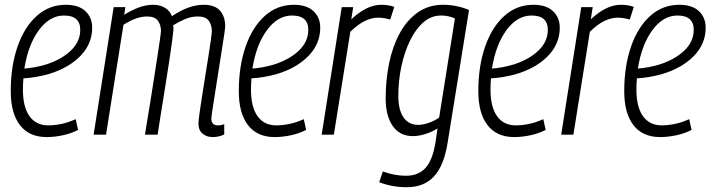

<svg xmlns="http://www.w3.org/2000/svg" viewBox="-20 -564 2975 804"><path d="M307 -20Q278 -5 243 2.5Q208 10 175 10Q102 10 63.5 -40Q25 -90 25 -182Q25 -287 53.5 -369Q82 -451 134 -497.5Q186 -544 256 -544Q309 -544 337.5 -517.5Q366 -491 366 -448Q366 -380 316 -329Q266 -278 181 -253Q155 -246 128.5 -241.5Q102 -237 78 -236Q76 -212 76 -188Q76 -116 103.5 -77.5Q131 -39 182 -39Q208 -39 237 -45Q266 -51 297 -65ZM248 -499Q188 -499 143 -438Q98 -377 82 -277Q126 -280 173 -294Q238 -315 277 -352.5Q316 -390 316 -439Q316 -499 248 -499Z M871 10Q845 10 828 -4.5Q811 -19 811 -47Q811 -57 815 -86.5Q819 -116 825.5 -157Q832 -198 839 -242.5Q846 -287 852.5 -327Q859 -367 863 -396Q867 -425 867 -434Q867 -460 854 -477.5Q841 -495 808 -495Q781 -495 755 -484Q729 -473 705 -458Q707 -448 706 -437Q705 -425 701 -394Q697 -363 690.5 -320.5Q684 -278 676.5 -230Q669 -182 661.5 -136.5Q654 -91 648.5 -55Q643 -19 640 0H587Q590 -21 596.5 -59Q603 -97 610.5 -144Q618 -191 625.5 -239.5Q633 -288 639.5 -330Q646 -372 650 -400Q654 -428 654 -435Q654 -460 641 -477.5Q628 -495 596 -495Q572 -495 546.5 -485.5Q521 -476 497 -460L424 0H372L456 -534H505L500 -502Q530 -521 560.5 -532.5Q591 -544 621 -544Q651 -544 671.5 -531Q692 -518 700 -496Q770 -544 833 -544Q880 -544 901.5 -519Q923 -494 923 -454Q923 -446 918.5 -416.5Q914 -387 907.5 -346Q901 -305 894 -260Q887 -215 880.5 -174Q874 -133 869.5 -104Q865 -75 865 -67Q865 -39 893 -39Q898 -39 904.5 -40Q911 -41 919 -44V-1Q907 5 894.5 7.5Q882 10 871 10Z M1262 -20Q1233 -5 1198 2.5Q1163 10 1130 10Q1057 10 1018.5 -40Q980 -90 980 -182Q980 -287 1008.5 -369Q1037 -451 1089 -497.5Q1141 -544 1211 -544Q1264 -544 1292.5 -517.5Q1321 -491 1321 -448Q1321 -380 1271 -329Q1221 -278 1136 -253Q1110 -246 1083.5 -241.5Q1057 -237 1033 -236Q1031 -212 1031 -188Q1031 -116 1058.5 -77.5Q1086 -39 1137 -39Q1163 -39 1192 -45Q1221 -51 1252 -65ZM1203 -499Q1143 -499 1098 -438Q1053 -377 1037 -277Q1081 -280 1128 -294Q1193 -315 1232 -352.5Q1271 -390 1271 -439Q1271 -499 1203 -499Z M1459 -534 1451 -483Q1516 -544 1576 -544Q1608 -544 1631 -535L1614 -482Q1589 -490 1563 -490Q1537 -490 1508.5 -476.5Q1480 -463 1447 -431L1378 0H1327L1411 -534Z M1568 199 1583 154Q1632 172 1680 172Q1732 172 1762 139Q1792 106 1804 30L1812 -26Q1788 -11 1760.5 -2.5Q1733 6 1709 6Q1654 6 1624.5 -36.5Q1595 -79 1595 -152Q1595 -229 1609.5 -299.5Q1624 -370 1654 -425Q1684 -480 1729.5 -512Q1775 -544 1835 -544Q1864 -544 1893 -538Q1922 -532 1944 -522L1855 30Q1840 128 1798 174Q1756 220 1683 220Q1622 220 1568 199ZM1885 -487Q1873 -492 1859 -495.5Q1845 -499 1827 -499Q1786 -499 1753.5 -471Q1721 -443 1697.5 -395Q1674 -347 1661 -287Q1648 -227 1648 -163Q1648 -103 1670 -72Q1692 -41 1731 -41Q1751 -41 1776.5 -50Q1802 -59 1819 -72Z M2265 -20Q2236 -5 2201 2.5Q2166 10 2133 10Q2060 10 2021.5 -40Q1983 -90 1983 -182Q1983 -287 2011.5 -369Q2040 -451 2092 -497.5Q2144 -544 2214 -544Q2267 -544 2295.5 -517.5Q2324 -491 2324 -448Q2324 -380 2274 -329Q2224 -278 2139 -253Q2113 -246 2086.5 -241.5Q2060 -237 2036 -236Q2034 -212 2034 -188Q2034 -116 2061.5 -77.5Q2089 -39 2140 -39Q2166 -39 2195 -45Q2224 -51 2255 -65ZM2206 -499Q2146 -499 2101 -438Q2056 -377 2040 -277Q2084 -280 2131 -294Q2196 -315 2235 -352.5Q2274 -390 2274 -439Q2274 -499 2206 -499Z M2462 -534 2454 -483Q2519 -544 2579 -544Q2611 -544 2634 -535L2617 -482Q2592 -490 2566 -490Q2540 -490 2511.5 -476.5Q2483 -463 2450 -431L2381 0H2330L2414 -534Z M2876 -20Q2847 -5 2812 2.5Q2777 10 2744 10Q2671 10 2632.5 -40Q2594 -90 2594 -182Q2594 -287 2622.5 -369Q2651 -451 2703 -497.5Q2755 -544 2825 -544Q2878 -544 2906.5 -517.5Q2935 -491 2935 -448Q2935 -380 2885 -329Q2835 -278 2750 -253Q2724 -246 2697.5 -241.5Q2671 -237 2647 -236Q2645 -212 2645 -188Q2645 -116 2672.5 -77.5Q2700 -39 2751 -39Q2777 -39 2806 -45Q2835 -51 2866 -65ZM2817 -499Q2757 -499 2712 -438Q2667 -377 2651 -277Q2695 -280 2742 -294Q2807 -315 2846 -352.5Q2885 -390 2885 -439Q2885 -499 2817 -499Z"/></svg>

Font: Georama SemiCondensed Light
Style: Italic
Weight: 300
Width: 4
Italic angle: -9°
Designer: Jean-Baptiste Levee
Foundry: Production Type
Version: Version 1.000